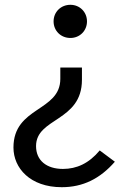

<svg xmlns="http://www.w3.org/2000/svg" viewBox="-20 -549 532 799"><path d="M273 -391C312 -391 342 -421 342 -460C342 -499 312 -529 273 -529C233 -529 203 -499 203 -460C203 -421 233 -391 273 -391ZM237 230C325 230 396 195 458 124L395 77C350 131 299 154 242 154C174 154 130 119 130 59C130 -60 321 -42 321 -217V-268H231V-221C231 -84 36 -106 36 65C36 150 105 230 237 230Z"/></svg>

Font: Glow Sans SC Normal Book
Style: Regular
Weight: 500
Designer: Ryoko NISHIZUKA (kana, bopomofo & ideographs); Paul D. Hunt (Latin, Greek & Cyrillic); Sandoll Communications, Soo-young
Version: Version 0.93